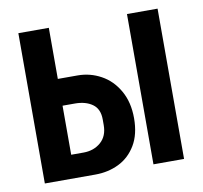

<svg xmlns="http://www.w3.org/2000/svg" viewBox="-66 -621 733 692"><g transform="rotate(-10 300.0 -275.0)"><path d="M44 -550H155.5V-363H228Q273.5 -363 313.2 -341.2Q353 -319.5 377.2 -277Q401.5 -234.5 401.5 -176Q401.5 -117 377.8 -77.5Q354 -38 315 -19Q276 0 229 0H44ZM289.5 -170.5V-191Q289.5 -229.5 264.8 -247.2Q240 -265 200.5 -265H155.5V-85.5H200.5Q238.5 -85.5 264 -107.8Q289.5 -130 289.5 -170.5ZM441.5 -550H553.5V0H441.5Z"/></g></svg>

Font: JuliaMono ExtraBold
Style: Regular
Weight: 800
Monospace: yes
Designer: cormullion
Foundry: corm
Version: Version 0.055; ttfautohint (v1.8.4)